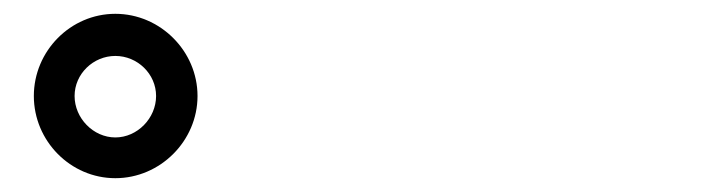

<svg xmlns="http://www.w3.org/2000/svg" viewBox="-20 -847 1040 278"><path d="M29 -708C29 -643 82 -589 147 -589C212 -589 266 -643 266 -708C266 -773 212 -827 147 -827C82 -827 29 -773 29 -708ZM88 -708C88 -740 115 -766 147 -766C179 -766 206 -740 206 -708C206 -676 179 -648 147 -648C115 -648 88 -676 88 -708Z"/></svg>

Font: Source Han Sans Old Style Bold
Style: Regular
Weight: 700
Designer: Ryoko NISHIZUKA (kana & ideographs); Paul D. Hunt (Latin, Greek & Cyrillic); Wenlong ZHANG (bopomofo); Sandoll Communica
Foundry: Adobe Systems Incorporated
Version: Version 1.004;PS 1.004;hotconv 1.0.81;makeotf.lib2.5.63406